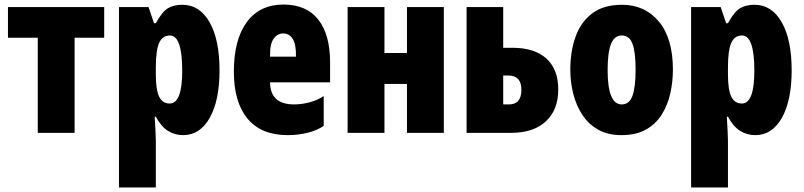

<svg xmlns="http://www.w3.org/2000/svg" viewBox="-20 -584 3533 844"><path d="M146 0V-418H15V-553H438V-418H308V0Z M503 240V-553H633L657 -482H665Q693 -533 718.5 -548Q744 -563 781 -563Q858 -563 901.5 -486Q945 -409 945 -275Q945 -142 902 -66Q859 10 785 10Q748 10 718 -9Q688 -28 665 -71H660Q662 -34 663.5 -7.5Q665 19 665 35V240ZM726 -129Q781 -129 781 -273Q781 -428 727 -428Q694 -428 679.5 -395.5Q665 -363 665 -288V-256Q665 -190 679.5 -159.5Q694 -129 726 -129Z M1245 10Q1128 10 1068 -62.5Q1008 -135 1008 -269Q1008 -410 1065 -487Q1122 -564 1226 -564Q1327 -564 1379 -498Q1431 -432 1431 -310V-222H1167Q1168 -125 1273 -125Q1308 -125 1343.5 -135Q1379 -145 1403 -162V-31Q1377 -12 1334.5 -1Q1292 10 1245 10ZM1167 -335H1281Q1282 -390 1266.5 -413.5Q1251 -437 1225 -437Q1200 -437 1183 -414Q1166 -391 1167 -335Z M1508 0V-553H1670V-351H1769V-553H1931V0H1769V-215H1670V0Z M2031 0V-553H2192V-374H2232Q2330 -374 2382 -326.5Q2434 -279 2434 -191Q2434 -101 2379.5 -50.5Q2325 0 2227 0ZM2192 -125H2217Q2272 -125 2272 -189Q2272 -252 2215 -252H2192Z M2712 10Q2652 10 2609.5 -14Q2567 -38 2540 -79Q2513 -120 2500 -171.5Q2487 -223 2487 -278Q2487 -358 2510 -422.5Q2533 -487 2583 -525Q2633 -563 2714 -563Q2815 -563 2876.5 -489Q2938 -415 2938 -278Q2938 -225 2926.5 -173.5Q2915 -122 2889 -80.5Q2863 -39 2819.5 -14.5Q2776 10 2712 10ZM2713 -125Q2747 -125 2760.5 -163.5Q2774 -202 2774 -278Q2774 -354 2760.5 -391Q2747 -428 2713 -428Q2681 -428 2666 -391Q2651 -354 2651 -276Q2651 -125 2713 -125Z M3018 240V-553H3148L3172 -482H3180Q3208 -533 3233.5 -548Q3259 -563 3296 -563Q3373 -563 3416.5 -486Q3460 -409 3460 -275Q3460 -142 3417 -66Q3374 10 3300 10Q3263 10 3233 -9Q3203 -28 3180 -71H3175Q3177 -34 3178.5 -7.5Q3180 19 3180 35V240ZM3241 -129Q3296 -129 3296 -273Q3296 -428 3242 -428Q3209 -428 3194.5 -395.5Q3180 -363 3180 -288V-256Q3180 -190 3194.5 -159.5Q3209 -129 3241 -129Z"/></svg>

Font: Noto Sans ExtraCondensed Black
Style: Regular
Weight: 900
Width: 2
Designer: Monotype Design Team
Foundry: Monotype Imaging Inc.
Version: Version 2.013; ttfautohint (v1.8.4.7-5d5b)